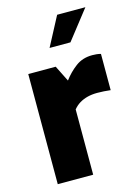

<svg xmlns="http://www.w3.org/2000/svg" viewBox="-117 -840 662 906"><g transform="rotate(-15 213.5 -386.5)"><path d="M50 0V-538H184L223 -460Q249 -495 283 -520.5Q317 -546 364 -546Q373 -546 384.5 -545Q396 -544 406 -541V-364Q390 -366 373 -367Q356 -368 341 -368Q315 -368 293.5 -362.5Q272 -357 254.5 -346.5Q237 -336 223 -319V0ZM179 -631 254 -773H392L281 -631Z"/></g></svg>

Font: Exo Thin ExtraBold
Style: Regular
Weight: 800
Version: Version 2.000